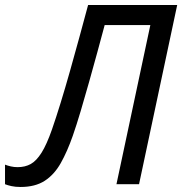

<svg xmlns="http://www.w3.org/2000/svg" viewBox="-52 -734 726 765"><path d="M30 11Q9 11 -6.5 7.5Q-22 4 -32 0V-78Q-22 -74 -9 -71Q4 -68 18 -68Q48 -68 70.5 -80.5Q93 -93 113.5 -125.5Q134 -158 155 -218Q171 -264 189.5 -324Q208 -384 227 -451.5Q246 -519 264.5 -586.5Q283 -654 299 -714H654L502 0H412L547 -634H365Q352 -585 336 -526.5Q320 -468 303 -407.5Q286 -347 269.5 -291.5Q253 -236 238 -193Q216 -130 190 -84Q164 -38 126 -13.5Q88 11 30 11Z"/></svg>

Font: BC Sans
Style: Italic
Weight: 400
Italic angle: -12°
Designer: Monotype Design Team
Designer: Province of B.C.
Foundry: Monotype Imaging Inc.
Version: Version 2.000;GOOG;noto-source:20170915:90ef993387c0